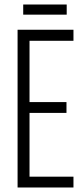

<svg xmlns="http://www.w3.org/2000/svg" viewBox="-20 -832 361 852"><path d="M83 -767H276V-812H83ZM58 -700V0H306V-48H111V-331H275V-379H111V-651H306V-700Z"/></svg>

Font: Modon Arabic
Style: Regular
Weight: 400
Designer: Ahmedzaza
Foundry: Ahmedzaza
Version: Version 2.010